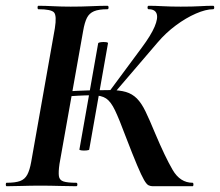

<svg xmlns="http://www.w3.org/2000/svg" viewBox="-34 -645 762 665"><path d="M495 0Q488 0 481 -3Q474 -6 465 -21.5Q456 -37 441 -72.5Q426 -108 401 -173Q379 -232 364.5 -262.5Q350 -293 333.5 -304Q317 -315 287 -315Q262 -315 236 -313.5Q210 -312 179 -310V-327Q232 -331 274 -332Q316 -333 346 -333Q380 -333 402 -326.5Q424 -320 440 -304Q456 -288 470 -259Q484 -230 503 -184Q538 -101 564 -56.5Q590 -12 633 -12Q636 -12 636 -6Q636 0 633 0ZM-11 0Q-14 0 -14 -6Q-14 -12 -11 -12Q19 -12 35.5 -18Q52 -24 60.5 -40Q69 -56 74 -84L156 -547Q163 -591 153 -602Q143 -613 99 -613Q96 -613 96 -619Q96 -625 99 -625Q122 -625 150.5 -623.5Q179 -622 211 -622Q249 -622 281.5 -623.5Q314 -625 338 -625Q342 -625 342 -619Q342 -613 338 -613Q308 -613 291.5 -606Q275 -599 267 -583Q259 -567 254 -538L172 -77Q168 -49 170 -35Q172 -21 186 -16.5Q200 -12 230 -12Q234 -12 234 -6Q234 0 230 0Q204 0 172.5 -1Q141 -2 105 -2Q72 -2 42 -1Q12 0 -11 0ZM357 -317 343 -326 457 -480Q489 -523 501.5 -552.5Q514 -582 508.5 -597.5Q503 -613 481 -613Q477 -613 477 -619Q477 -625 481 -625Q503 -625 530 -623.5Q557 -622 592 -622Q634 -622 658.5 -623.5Q683 -625 704 -625Q708 -625 708 -619Q708 -613 704 -613Q679 -613 644.5 -598Q610 -583 575 -557Q540 -531 512 -498ZM241 -127 306 -495Q307 -498 316 -499Q325 -500 333 -499Q341 -498 340 -495L275 -127Q275 -125 266 -124Q257 -123 249 -124Q241 -125 241 -127Z"/></svg>

Font: Cormorant Light
Style: Italic
Weight: 300
Italic angle: -10°
Designer: Christian Thalmann (Catharsis Fonts)
Foundry: Catharsis Fonts
Version: Version 4.000